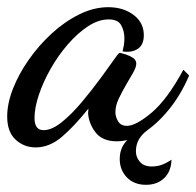

<svg xmlns="http://www.w3.org/2000/svg" viewBox="-46 -363 546 534"><path d="M53 47Q21 47 -2.5 25.5Q-26 4 -26 -39Q-26 -75 -10 -116Q6 -157 34 -197Q62 -237 98 -270Q134 -303 174.5 -323Q215 -343 255 -343Q297 -343 325.5 -321.5Q354 -300 354 -265Q354 -238 337 -227Q320 -216 295 -220Q297 -228 298.5 -237.5Q300 -247 300 -256Q300 -277 291 -293Q282 -309 256 -309Q228 -309 199 -290Q170 -271 143 -240Q116 -209 95 -172Q74 -135 62 -99Q50 -63 50 -35Q50 -1 75 -1Q98 -1 125.5 -23Q153 -45 181.5 -79Q210 -113 236 -148.5Q262 -184 281 -211Q285 -216 288 -216Q293 -215 304 -211.5Q315 -208 324 -202Q333 -196 333 -186Q333 -176 324 -160.5Q315 -145 304 -126Q293 -107 284 -88Q275 -69 275 -51Q275 -38 282.5 -25.5Q290 -13 307 -13Q332 -13 375.5 -49.5Q419 -86 464 -169L480 -153Q457 -99 423.5 -58Q390 -17 353 6.5Q316 30 279 30Q239 30 220 5.5Q201 -19 199 -48Q199 -51 199.5 -54.5Q200 -58 200 -61Q159 -10 125 18.5Q91 47 53 47ZM360 151Q327 151 307 130.5Q287 110 287 79Q287 46 310 24.5Q333 3 363 0Q349 10 340.5 24.5Q332 39 332 58Q332 74 343 87Q354 100 376 100Q392 100 405 95Q418 90 431 81Q430 114 410.5 132.5Q391 151 360 151Z"/></svg>

Font: Dancing Script SemiBold
Style: Regular
Weight: 600
Designer: Pablo Impallari
Foundry: Pablo Impallari
Version: Version 2.001